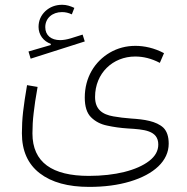

<svg xmlns="http://www.w3.org/2000/svg" viewBox="-20 -542 761 783"><path d="M283.2 -509.8C267.6 -517.1 251.5 -522.5 233.9 -522.5C206.5 -522.5 183.6 -513.7 165 -496.6C146.5 -479 137.2 -457.5 137.2 -432.1C137.2 -400.4 157.2 -373.5 187 -363.3V-358.4L96.2 -332L105 -302.7L325.7 -373L316.9 -400.9L268.6 -385.7C252.4 -380.9 238.3 -378.4 225.1 -378.4C188.5 -378.4 164.6 -397.9 164.6 -431.2C164.6 -467.8 193.4 -492.7 232.9 -492.7C246.6 -492.7 259.8 -489.7 272.9 -483.4ZM648.9 -325.2C609.4 -346.2 568.8 -355 532.2 -355C494.1 -355 459.5 -345.7 428.2 -327.6C365.7 -291 325.7 -225.6 325.7 -144C325.7 -107.9 334 -81.1 351.1 -64C368.2 -46.9 390.1 -35.2 417 -29.8C443.8 -23.9 471.7 -20 501.5 -18.1C565.9 -14.2 625.5 -10.7 625.5 47.4C625.5 72.8 613.3 95.2 588.4 114.3C538.6 152.8 449.7 175.3 342.3 175.3C193.4 175.3 112.3 120.6 112.3 2C112.3 -24.9 113.8 -52.7 117.2 -80.6C120.1 -108.4 125.5 -144 133.3 -187.5L90.3 -194.8C83 -152.3 77.6 -116.2 74.2 -86.4C70.8 -56.2 69.3 -26.9 69.3 1.5C69.3 73.2 93.8 127.4 142.1 164.6C190.4 201.7 257.3 220.2 343.8 220.2C405.8 220.2 461.4 212.9 510.3 198.2C607.9 168.9 668 114.3 668 43.9C668 14.6 660.6 -6.8 646.5 -21C617.2 -48.3 567.9 -55.2 515.1 -58.6C488.8 -60.5 464.4 -63.5 442.4 -67.4C397.5 -75.2 367.7 -95.7 367.7 -146.5C367.7 -243.7 440.4 -311.5 531.2 -311.5C564 -311.5 597.2 -303.7 631.8 -285.6Z"/></svg>

Font: Estedad ExtraLight
Style: Regular
Weight: 200
Designer: Amin Abedi
Version: Version 7.3